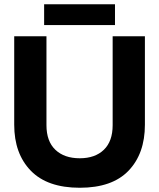

<svg xmlns="http://www.w3.org/2000/svg" viewBox="-20 -870 751 905"><path d="M188 -850H522V-752H188ZM47 -282V-699H199V-280Q199 -204 241 -164Q283 -124 356 -124Q428 -124 469.5 -164Q511 -204 511 -280V-699H663V-282Q663 -146 586 -65.5Q509 15 356 15Q203 15 125 -65.5Q47 -146 47 -282Z"/></svg>

Font: Prompt SemiBold
Style: Regular
Weight: 600
Designer: Katatrad Team
Foundry: CadsonDemak
Version: Version 1.001